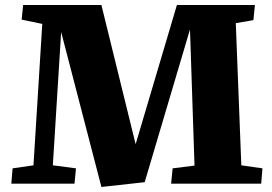

<svg xmlns="http://www.w3.org/2000/svg" viewBox="-20 -730 1082 763"><path d="M735 -613 555 -6 383 13 223 -603 190 -73 282 -61 276 0H25L30 -61L113 -73L148 -635L66 -652L72 -710H383L519 -157L683 -710H993L987 -650L917 -638L939 -73L1023 -61L1018 0H660L666 -61L753 -72Z"/></svg>

Font: Literata 36pt ExtraBold
Style: Italic
Weight: 800
Italic angle: -2°
Designer: Latin by Veronika Burian and Jose Scaglione. Greek by Irene Vlachou. Cyrillic by Vera Evstafieva
Foundry: TypeTogether
Version: Version 3.002